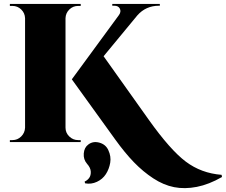

<svg xmlns="http://www.w3.org/2000/svg" viewBox="-20 -720 1145 973"><path d="M312 -628V-73Q312 -47 331 -28.5Q350 -10 376 -10H389V0H30V-10H43Q69 -10 87.5 -28.5Q106 -47 107 -73V-628Q106 -654 87.5 -672Q69 -690 43 -690H30V-700H389V-690H376Q350 -690 331.5 -672Q313 -654 312 -628ZM1103 166 1105 177Q1039 215 977.5 227Q916 239 862.5 228.5Q809 218 757 184Q705 150 659 102.5Q613 55 564 -13L344 -318L583 -644Q595 -661 587.5 -676Q580 -691 559 -691H549V-700H790V-691H786Q719 -691 676 -642L505 -435L734 -113Q843 40 921.5 99Q1000 158 1103 166ZM411 209 409 200Q423 194 432 181.5Q441 169 440 149.5Q439 130 421 110Q402 88 404.5 57.5Q407 27 428 12Q452 -6 484 3Q516 12 529 41Q544 73 538.5 105Q533 137 516.5 162.5Q500 188 471 201.5Q442 215 411 209Z"/></svg>

Font: Cinzel Decorative Black
Style: Regular
Weight: 900
Designer: Natanael Gama
Version: Version 1.001;PS 001.001;hotconv 1.0.56;makeotf.lib2.0.21325